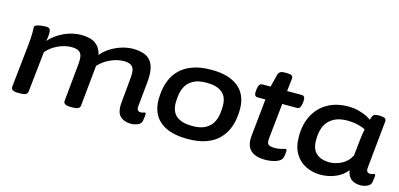

<svg xmlns="http://www.w3.org/2000/svg" viewBox="-62 -1027 2934 1412"><g transform="rotate(15 1405.0 -321.0)"><path d="M972 7Q917 7 886.5 -23Q856 -53 864 -130L880 -303Q881 -313 882 -323.5Q883 -334 883 -351Q883 -390 864.5 -407.5Q846 -425 803 -425Q752 -425 700 -401Q648 -377 613 -338L582 -27Q580 2 527 2H507Q480 2 467.5 -6.5Q455 -15 456 -28L483 -303Q484 -313 485 -323.5Q486 -334 486 -351Q486 -390 467.5 -407.5Q449 -425 406 -425Q354 -425 301.5 -400.5Q249 -376 216 -336L183 -27Q180 2 127 2H107Q81 2 68.5 -6.5Q56 -15 57 -28L92 -357Q95 -384 96.5 -409.5Q98 -435 98 -456Q98 -467 97.5 -476Q97 -485 97 -495Q97 -506 114.5 -512Q132 -518 152.5 -520Q173 -522 183 -522Q205 -522 212 -512Q219 -502 219 -483Q219 -454 212 -421Q256 -471 320.5 -500.5Q385 -530 449 -530Q522 -530 560 -502Q598 -474 610 -420Q635 -452 674 -477Q713 -502 758 -516Q803 -530 846 -530Q895 -530 932.5 -515.5Q970 -501 990.5 -465Q1011 -429 1011 -365Q1011 -352 1010 -340Q1009 -328 1008 -316L990 -133Q985 -93 1018 -93Q1029 -93 1037.5 -96.5Q1046 -100 1049 -100Q1057 -100 1057 -89Q1057 -86 1056 -73.5Q1055 -61 1051 -38Q1046 -13 1020 -3Q994 7 972 7Z M1399 7Q1265 7 1193 -51Q1121 -109 1121 -221Q1121 -252 1127 -292Q1133 -332 1150.5 -373.5Q1168 -415 1203.5 -450.5Q1239 -486 1297.5 -508Q1356 -530 1443 -530Q1575 -530 1646.5 -472Q1718 -414 1718 -303Q1718 -273 1712.5 -232.5Q1707 -192 1689.5 -150.5Q1672 -109 1637 -73Q1602 -37 1544 -15Q1486 7 1399 7ZM1409 -94Q1473 -94 1509.5 -114.5Q1546 -135 1563.5 -166.5Q1581 -198 1585.5 -232.5Q1590 -267 1590 -295Q1590 -364 1549.5 -396.5Q1509 -429 1432 -429Q1368 -429 1331 -408.5Q1294 -388 1276.5 -356.5Q1259 -325 1254 -291Q1249 -257 1249 -229Q1249 -160 1290 -127Q1331 -94 1409 -94Z M1991 7Q1835 7 1851 -140L1880 -422H1819Q1792 -422 1796 -465L1798 -480Q1803 -523 1829 -523H1892L1917 -621Q1925 -650 1963 -650H1988Q2032 -650 2029 -621L2018 -523H2131Q2158 -523 2154 -480L2152 -465Q2147 -422 2121 -422H2008L1980 -154Q1976 -119 1988.5 -107Q2001 -95 2040 -95Q2066 -95 2090.5 -102Q2115 -109 2120 -109Q2127 -109 2127 -99Q2127 -95 2126.5 -82Q2126 -69 2121 -47Q2116 -22 2078.5 -7.5Q2041 7 1991 7Z M2412 8Q2352 8 2301 -17Q2250 -42 2219 -93Q2188 -144 2188 -224Q2188 -316 2224 -385Q2260 -454 2326.5 -492Q2393 -530 2484 -530Q2526 -530 2562 -520.5Q2598 -511 2623.5 -498.5Q2649 -486 2659 -476Q2668 -505 2677 -514.5Q2686 -524 2718 -524H2727Q2776 -524 2773 -494L2737 -133Q2732 -93 2765 -93Q2776 -93 2784.5 -96.5Q2793 -100 2796 -100Q2804 -100 2804 -89Q2804 -86 2803 -73.5Q2802 -61 2798 -38Q2793 -14 2767 -3.5Q2741 7 2719 7Q2625 7 2613 -80Q2581 -38 2527.5 -15Q2474 8 2412 8ZM2452 -97Q2499 -97 2545 -120.5Q2591 -144 2616 -193L2630 -326Q2635 -372 2642 -397Q2628 -408 2589 -418Q2550 -428 2502 -428Q2415 -428 2366 -379.5Q2317 -331 2317 -231Q2317 -159 2354.5 -128Q2392 -97 2452 -97Z"/></g></svg>

Font: Asap Expanded Expanded SemiBold
Style: Italic
Weight: 600
Width: 7
Italic angle: -6°
Designer: Pablo Cosgaya
Foundry: Omnibus-Type
Version: Version 3.001; ttfautohint (v1.8.4.7-5d5b)